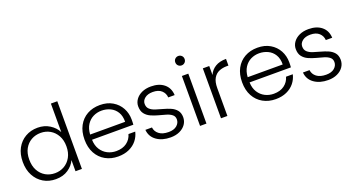

<svg xmlns="http://www.w3.org/2000/svg" viewBox="-49 -1358 3628 1973"><g transform="rotate(-20 1765.0 -372.0)"><path d="M48 -274Q48 -360 82 -422.5Q116 -485 175.5 -519.5Q235 -554 310 -554Q384 -554 441 -518Q498 -482 525 -428V-740H595V0H525V-122Q501 -68 445.5 -30Q390 8 309 8Q234 8 175 -27Q116 -62 82 -125.5Q48 -189 48 -274ZM525 -273Q525 -341 497.5 -390.5Q470 -440 424 -466.5Q378 -493 322 -493Q265 -493 219 -467Q173 -441 146 -392.5Q119 -344 119 -274Q119 -205 146 -155.5Q173 -106 219 -79.5Q265 -53 322 -53Q378 -53 424 -79.5Q470 -106 497.5 -155.5Q525 -205 525 -273Z M1241 -173Q1229 -121 1196 -80Q1163 -39 1111 -15.5Q1059 8 991 8Q914 8 853 -26Q792 -60 757.5 -123Q723 -186 723 -273Q723 -360 757 -423Q791 -486 851.5 -520Q912 -554 991 -554Q1071 -554 1129 -519.5Q1187 -485 1218 -428Q1249 -371 1249 -301Q1249 -284 1248.5 -272Q1248 -260 1247 -246H795Q797 -182 825 -138.5Q853 -95 896.5 -73Q940 -51 991 -51Q1061 -51 1106.5 -84.5Q1152 -118 1167 -173ZM988 -494Q939 -494 896.5 -473Q854 -452 826.5 -409.5Q799 -367 795 -303H1178Q1179 -367 1153 -409.5Q1127 -452 1083 -473Q1039 -494 988 -494Z M1565 8Q1472 8 1411.5 -35.5Q1351 -79 1345 -154H1417Q1422 -109 1459.5 -80Q1497 -51 1564 -51Q1622 -51 1654 -78.5Q1686 -106 1686 -145Q1686 -178 1662.5 -197Q1639 -216 1601.5 -227Q1564 -238 1522 -249Q1480 -260 1442.5 -277Q1405 -294 1381.5 -324.5Q1358 -355 1358 -406Q1358 -446 1382 -480Q1406 -514 1449 -534Q1492 -554 1550 -554Q1638 -554 1692 -510Q1746 -466 1750 -387H1680Q1677 -433 1643.5 -463.5Q1610 -494 1548 -494Q1493 -494 1461 -468.5Q1429 -443 1429 -407Q1429 -370 1452 -349Q1475 -328 1512 -316Q1549 -304 1590.5 -293Q1632 -282 1669 -266Q1706 -250 1730 -221.5Q1754 -193 1755 -145Q1755 -101 1731 -66.5Q1707 -32 1664 -12Q1621 8 1565 8Z M1922 -649Q1901 -649 1886 -663.5Q1871 -678 1871 -701Q1871 -723 1886 -737.5Q1901 -752 1922 -752Q1943 -752 1958 -737.5Q1973 -723 1973 -701Q1973 -678 1958 -663.5Q1943 -649 1922 -649ZM1887 -546H1957V0H1887Z M2116 -546H2186V-448Q2208 -499 2255 -527.5Q2302 -556 2373 -556V-483H2354Q2308 -483 2270 -467Q2232 -451 2209 -412Q2186 -373 2186 -305V0H2116Z M2964 -173Q2952 -121 2919 -80Q2886 -39 2834 -15.5Q2782 8 2714 8Q2637 8 2576 -26Q2515 -60 2480.5 -123Q2446 -186 2446 -273Q2446 -360 2480 -423Q2514 -486 2574.5 -520Q2635 -554 2714 -554Q2794 -554 2852 -519.5Q2910 -485 2941 -428Q2972 -371 2972 -301Q2972 -284 2971.5 -272Q2971 -260 2970 -246H2518Q2520 -182 2548 -138.5Q2576 -95 2619.5 -73Q2663 -51 2714 -51Q2784 -51 2829.5 -84.5Q2875 -118 2890 -173ZM2711 -494Q2662 -494 2619.5 -473Q2577 -452 2549.5 -409.5Q2522 -367 2518 -303H2901Q2902 -367 2876 -409.5Q2850 -452 2806 -473Q2762 -494 2711 -494Z M3288 8Q3195 8 3134.5 -35.5Q3074 -79 3068 -154H3140Q3145 -109 3182.5 -80Q3220 -51 3287 -51Q3345 -51 3377 -78.5Q3409 -106 3409 -145Q3409 -178 3385.5 -197Q3362 -216 3324.5 -227Q3287 -238 3245 -249Q3203 -260 3165.5 -277Q3128 -294 3104.5 -324.5Q3081 -355 3081 -406Q3081 -446 3105 -480Q3129 -514 3172 -534Q3215 -554 3273 -554Q3361 -554 3415 -510Q3469 -466 3473 -387H3403Q3400 -433 3366.5 -463.5Q3333 -494 3271 -494Q3216 -494 3184 -468.5Q3152 -443 3152 -407Q3152 -370 3175 -349Q3198 -328 3235 -316Q3272 -304 3313.5 -293Q3355 -282 3392 -266Q3429 -250 3453 -221.5Q3477 -193 3478 -145Q3478 -101 3454 -66.5Q3430 -32 3387 -12Q3344 8 3288 8Z"/></g></svg>

Font: Poppins Light
Style: Regular
Weight: 300
Designer: Ninad Kale (Devanagari), Jonny Pinhorn (Latin)
Version: Version 5.002